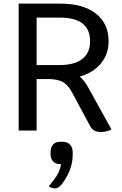

<svg xmlns="http://www.w3.org/2000/svg" viewBox="-20 -720 673 1059"><path d="M595 -6Q585 0 569 4Q553 8 537 8Q514 8 500.5 0.5Q487 -7 477 -25L377 -211Q355 -252 326 -268Q297 -284 245 -284H182V0H83V-700H313Q439 -700 509 -645Q579 -590 579 -492Q579 -421 536 -369.5Q493 -318 420 -298Q449 -271 467 -237ZM307 -361Q390 -361 433.5 -394.5Q477 -428 477 -492Q477 -623 310 -623H182V-361ZM381 120V134Q381 206 335 276Q320 299 308 309Q296 319 284 319Q263 319 249 307Q281 270 296.5 243Q312 216 317 185H310Q286 185 272.5 170Q259 155 259 130V117Q259 92 273 77Q287 62 311 62H326Q351 62 366 77.5Q381 93 381 120Z"/></svg>

Font: Krub Medium
Style: Regular
Weight: 500
Designer: Ekaluck Peanpanawate
Foundry: Cadson Demak Co.,Ltd.
Version: Version 1.000; ttfautohint (v1.6)